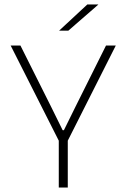

<svg xmlns="http://www.w3.org/2000/svg" viewBox="-20 -844 569 864"><path d="M282.5 -206H247L28 -639H72L209 -365.5L262 -258H267.5L320.5 -365.5L457 -639H501ZM285 0H244.5V-247H285ZM246.5 -706.5 373 -824H422V-823L287.5 -706H246.5Z"/></svg>

Font: Anek Kannada Medium ExtraLight
Style: Regular
Weight: 250
Version: Version 1.003